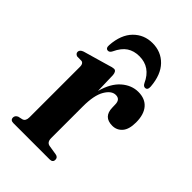

<svg xmlns="http://www.w3.org/2000/svg" viewBox="-193 -705 780 780"><g transform="rotate(45 196.5 -315.0)"><path d="M185.5 -424.5 188 -335.5Q203.5 -392.5 236 -420.8Q268.5 -449 307 -449Q346 -449 367 -424.5Q388 -400 388 -354.5Q388 -314.5 371.2 -295.5Q354.5 -276.5 329 -276.5Q278 -276.5 277 -329L276.5 -345.5Q276.5 -375.5 251 -375.5Q226.5 -375.5 207.8 -343.5Q189 -311.5 189 -247.5V-65.5Q189 -41.5 208 -38.5L248.5 -32Q263.5 -29.5 263.5 -15.5Q263.5 0 245.5 0H37.5Q20 0 20 -15.5Q20 -26 32.5 -32.5L52.5 -37Q67 -41.5 67 -63V-354Q67 -371 55.5 -374.5L28.5 -375Q17 -379.5 17 -389.5Q17 -401.5 34 -407.5L143.5 -439Q162.5 -445.5 170.5 -445.5Q183.5 -445.5 185.5 -424.5ZM207.5 -554.5Q176.5 -554.5 154.2 -539.8Q132 -525 116.5 -491.5Q110.5 -479.5 101.5 -479.5Q87 -479.5 88.5 -500Q93 -563 126 -596.5Q159 -630 207.5 -630Q257 -630 289.5 -596.5Q322 -563 327 -500Q328.5 -479.5 314 -479.5Q305 -479.5 299 -491.5Q270.5 -554.5 207.5 -554.5Z"/></g></svg>

Font: Fraunces 144pt S050 SemiBold
Style: Regular
Weight: 600
Version: Version 1.000; ttfautohint (v1.8.3)